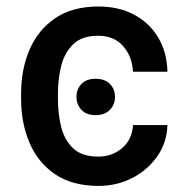

<svg xmlns="http://www.w3.org/2000/svg" viewBox="-20 -573 591 602"><path d="M288.7 9.9Q206.7 9.9 152.9 -26.6Q99.1 -63.2 72.6 -125.2Q46.2 -187.1 46.2 -262.4V-280.2Q46.2 -355.8 72.8 -417.6Q99.4 -479.4 153.2 -516Q207 -552.6 288.4 -552.6Q353 -552.6 401.1 -526.6Q449.2 -500.7 476.4 -454.7Q503.6 -408.7 505 -348H397Q394.5 -396 366.1 -428.4Q337.7 -460.9 287.6 -460.9Q236.9 -460.9 209.5 -434.3Q182.2 -407.7 171.9 -366.3Q161.6 -324.9 161.6 -280.2V-262.4Q161.6 -217.7 171.5 -176.3Q181.5 -134.9 208.8 -108.5Q236.2 -82 287.6 -82Q332 -82 363.3 -109Q394.5 -136 397 -180.8H505Q503.6 -127.1 473.7 -83.8Q443.9 -40.5 395.4 -15.3Q346.9 9.9 288.7 9.9ZM279.5 -212Q250.7 -212 235.3 -228.7Q219.8 -245.4 219.8 -269.2Q219.8 -293.3 235.3 -309.7Q250.7 -326 279.5 -326Q308.9 -326 324.8 -309.7Q340.6 -293.3 340.6 -269.2Q340.6 -245.4 324.6 -228.7Q308.6 -212 279.5 -212Z"/></svg>

Font: Linik Sans Medium
Style: Regular
Weight: 500
Designer: Rasmus Andersson (font), Cristiano Sobral (main changes)
Foundry: rsms
Version: Version 3.018;June 1, 2022;FontCreator 14.0.0.2814 64-bit; t